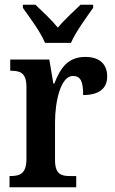

<svg xmlns="http://www.w3.org/2000/svg" viewBox="-20 -786 483 806"><path d="M169 -606H278C297 -651 344 -715 371 -753V-766H318C291 -740 249 -702 223 -670C197 -702 156 -740 129 -766H76V-753C103 -715 151 -651 169 -606ZM20 0H300V-47H273C237 -47 211 -55 211 -114V-273C211 -358 234 -467 286 -467C320 -467 329 -442 329 -387C395 -387 430 -414 430 -465C430 -514 401 -547 338 -547C266 -547 234 -502 208 -435H204L187 -536H23V-489H26C65 -489 91 -480 91 -421V-119C91 -56 63 -47 23 -47H20Z"/></svg>

Font: Noto Serif Bengali Condensed
Style: Regular
Weight: 400
Width: 3
Designer: Juan Bruce, Universal Thirst, Indian Type Foundry and the Monotype Design Team.
Foundry: Monotype Imaging Inc.
Version: Version 2.003